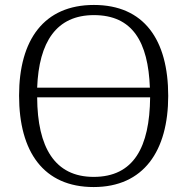

<svg xmlns="http://www.w3.org/2000/svg" viewBox="-20 -745 757 775"><path d="M358 10C560 10 659 -136 659 -358C659 -585 561 -725 359 -725C158 -725 57 -585 57 -359C57 -132 156 10 358 10ZM585 -391H130C137 -576 208 -684 359 -684C515 -684 578 -576 585 -391ZM358 -31C201 -31 131 -150 130 -352H586C584 -151 520 -31 358 -31Z"/></svg>

Font: Noto Serif Light
Style: Regular
Weight: 300
Designer: Monotype Design Team
Foundry: Monotype Imaging Inc.
Version: Version 2.013